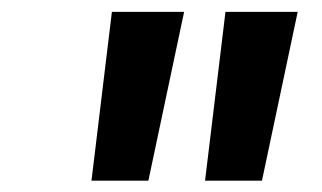

<svg xmlns="http://www.w3.org/2000/svg" viewBox="-20 -748 555 331"><path d="M137.7 -436.5 172.9 -727.5H297.4L235.8 -436.5ZM333.5 -436.5 368.7 -727.5H493.2L431.6 -436.5Z"/></svg>

Font: Inter 16pt SemiBold
Style: Italic
Weight: 600
Italic angle: -9.3988°
Version: Version 4.001;git-66647c0bb